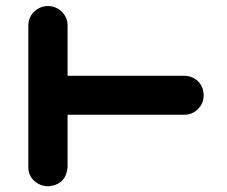

<svg xmlns="http://www.w3.org/2000/svg" viewBox="-20 -614 763 645"><path d="M142.6 -593.8Q168.9 -592.8 187.5 -574.7Q206.1 -556.6 207 -530.3V-359.4H598.6Q626 -359.4 645.5 -340.8Q664.1 -321.3 664.1 -293.9Q664.1 -266.6 645 -247.6Q626 -228.5 598.6 -228.5H207V-51.8Q201.2 6.8 142.6 11.7Q115.2 11.7 95.2 -6.3Q75.2 -24.4 75.2 -51.8V-530.3Q76.2 -557.6 95.7 -575.7Q115.2 -593.8 142.6 -593.8Z"/></svg>

Font: Nico Moji
Style: Regular
Weight: 400
Version: Version 1.02